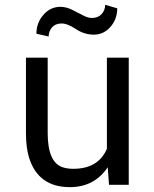

<svg xmlns="http://www.w3.org/2000/svg" viewBox="-20 -768 640 798"><path d="M87.9 -214.4V-528.3H178.2V-213.4Q178.7 -94.2 239.3 -73.2Q258.8 -66.4 284.7 -66.4Q388.2 -66.4 424.3 -149.4V-528.3H515.1V0H433.1L427.7 -72.8Q372.1 9.8 270.5 9.8Q138.7 9.8 100.6 -113.3Q87.9 -155.3 87.9 -214.4ZM182.1 -616.2 131.3 -627.9Q131.3 -672.9 160.2 -706.1Q189 -739.7 231.9 -739.7Q258.8 -739.3 287.1 -723.6Q316.4 -708 332 -700.7Q347.7 -693.4 362.3 -693.4Q387.7 -693.4 402.3 -709.5Q417 -725.6 417 -748L467.3 -733.4Q467.3 -688.5 439 -656.2Q410.6 -624 370.1 -624Q330.1 -624 294.9 -647.5Q259.8 -670.9 234.9 -670.4Q210 -669.9 196.3 -654.3Q182.6 -638.7 182.1 -616.2Z"/></svg>

Font: RobotoMono-Regular
Style: Regular
Weight: 400
Designer: Google
Version: Version 2.000985; 2015; ttfautohint (v1.3)